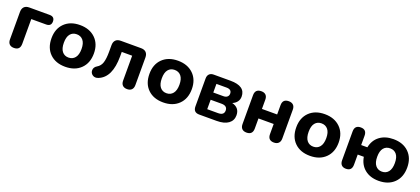

<svg xmlns="http://www.w3.org/2000/svg" viewBox="35 -1354 4856 2218"><g transform="rotate(20 2463.5 -245.0)"><path d="M142 9Q105 9 85.5 -11Q66 -31 66 -69V-406Q66 -447 87.5 -469Q109 -491 150 -491H399Q462 -491 462 -432Q462 -373 399 -373H217V-69Q217 9 142 9Z M512 -246Q512 -363 582.5 -432Q653 -501 772 -501Q890 -501 961.5 -432Q1033 -363 1033 -246Q1033 -128 962 -58.5Q891 11 772 11Q653 11 582.5 -58Q512 -127 512 -246ZM881 -246Q881 -316 851.5 -352Q822 -388 772 -388Q722 -388 693 -352.5Q664 -317 664 -246Q664 -175 693 -138.5Q722 -102 772 -102Q822 -102 851.5 -138.5Q881 -175 881 -246Z M1533 9Q1496 9 1476.5 -11Q1457 -31 1457 -68V-374H1329V-319Q1329 -60 1180 0Q1139 17 1109 -3.5Q1079 -24 1080 -60.5Q1081 -97 1118 -119Q1160 -143 1175.5 -191.5Q1191 -240 1191 -324V-406Q1191 -447 1212.5 -469Q1234 -491 1275 -491H1524Q1565 -491 1586.5 -469Q1608 -447 1608 -406V-68Q1608 -31 1588.5 -11Q1569 9 1533 9Z M1716 -246Q1716 -363 1786.5 -432Q1857 -501 1976 -501Q2094 -501 2165.5 -432Q2237 -363 2237 -246Q2237 -128 2166 -58.5Q2095 11 1976 11Q1857 11 1786.5 -58Q1716 -127 1716 -246ZM2085 -246Q2085 -316 2055.5 -352Q2026 -388 1976 -388Q1926 -388 1897 -352.5Q1868 -317 1868 -246Q1868 -175 1897 -138.5Q1926 -102 1976 -102Q2026 -102 2055.5 -138.5Q2085 -175 2085 -246Z M2631 0H2417Q2344 0 2344 -74V-417Q2344 -452 2363 -471.5Q2382 -491 2417 -491H2623Q2807 -491 2807 -362Q2807 -325 2786.5 -297.5Q2766 -270 2730 -256Q2825 -232 2825 -138Q2825 -74 2775 -37Q2725 0 2631 0ZM2483 -401V-295H2607Q2637 -295 2654 -309.5Q2671 -324 2671 -349Q2671 -401 2607 -401ZM2483 -206V-90H2616Q2689 -90 2689 -148Q2689 -206 2616 -206Z M3001 9Q2964 9 2944.5 -11Q2925 -31 2925 -68V-423Q2925 -499 3001 -499Q3037 -499 3056.5 -479.5Q3076 -460 3076 -423V-309H3263V-423Q3263 -499 3338 -499Q3374 -499 3394 -479.5Q3414 -460 3414 -423V-68Q3414 -31 3394 -11Q3374 9 3338 9Q3263 9 3263 -68V-192H3076V-68Q3076 9 3001 9Z M3521 -246Q3521 -363 3591.5 -432Q3662 -501 3781 -501Q3899 -501 3970.5 -432Q4042 -363 4042 -246Q4042 -128 3971 -58.5Q3900 11 3781 11Q3662 11 3591.5 -58Q3521 -127 3521 -246ZM3890 -246Q3890 -316 3860.5 -352Q3831 -388 3781 -388Q3731 -388 3702 -352.5Q3673 -317 3673 -246Q3673 -175 3702 -138.5Q3731 -102 3781 -102Q3831 -102 3860.5 -138.5Q3890 -175 3890 -246Z M4625 11Q4521 11 4454 -43Q4387 -97 4371 -192H4296V-68Q4296 9 4223 9Q4187 9 4168 -11Q4149 -31 4149 -68V-423Q4149 -499 4223 -499Q4296 -499 4296 -423V-309H4372Q4390 -400 4457 -450.5Q4524 -501 4625 -501Q4744 -501 4814.5 -432Q4885 -363 4885 -246Q4885 -127 4814.5 -58Q4744 11 4625 11ZM4625 -388Q4574 -388 4545 -352.5Q4516 -317 4516 -246Q4516 -175 4545.5 -138.5Q4575 -102 4625 -102Q4675 -102 4704 -138.5Q4733 -175 4733 -246Q4733 -317 4704 -352.5Q4675 -388 4625 -388Z"/></g></svg>

Font: Nunito ExtraBold
Style: Regular
Weight: 800
Designer: Vernon Adams
Foundry: Vernon Adams
Version: Version 3.602